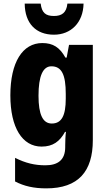

<svg xmlns="http://www.w3.org/2000/svg" viewBox="-20 -797 589 1057"><path d="M440 -777H351C346 -726 319 -709 277 -709C231 -709 210 -727 204 -777H116C117 -667 179 -606 277 -606C371 -606 438 -673 440 -777ZM213 -560C104 -560 37 -454 37 -272C37 -94 103 10 209 10C271 10 309 -18 338 -71H343C340 -48 339 -17 339 4V13C339 84 298 113 230 113C171 113 121 101 63 72V202C113 228 166 240 235 240C412 240 491 146 491 -25V-550H360L347 -480H340C309 -536 272 -560 213 -560ZM263 -432C320 -432 342 -385 342 -280V-254C342 -160 319 -117 265 -117C216 -117 192 -166 192 -270C192 -378 216 -432 263 -432Z"/></svg>

Font: Noto Sans Lao Looped Condensed ExtraBold
Style: Regular
Weight: 800
Width: 3
Designer: Mark Frömberg, Ben Mitchell
Foundry: The Fontpad Ltd
Version: Version 1.002